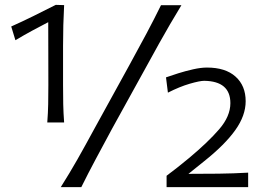

<svg xmlns="http://www.w3.org/2000/svg" viewBox="-20 -765 1079 785"><path d="M173.3 -264.2Q176.3 -303.2 177 -338.9Q177.7 -374.5 177.7 -417.5Q177.7 -481.9 177.5 -546.4Q177.2 -610.8 177.2 -674.3Q146 -658.2 112.5 -640.1Q79.1 -622.1 43 -600.6L25.9 -656.7Q72.8 -677.7 117.9 -700Q163.1 -722.2 208 -745.1L242.2 -744.1Q237.8 -664.6 237.8 -576.7V-417.5Q237.8 -374.5 238.5 -338.9Q239.3 -303.2 242.2 -264.2ZM228.5 0Q264.6 -57.1 296.1 -112.5Q327.6 -168 366.2 -239.3L508.3 -497.6Q548.8 -571.8 578.9 -627.9Q608.9 -684.1 638.2 -743.7H721.7Q696.8 -702.6 674.8 -665Q652.8 -627.4 630.6 -587.4Q608.4 -547.4 581.1 -497.6L438.5 -239.3Q399.9 -168 370.4 -112.5Q340.8 -57.1 312.5 0ZM661.1 0V-46.4Q683.6 -63 706.3 -81.1Q729 -99.1 751.5 -117.7Q830.6 -183.6 876.2 -236.6Q921.9 -289.6 921.9 -343.3Q921.9 -433.1 814.9 -434.6Q796.9 -434.6 755.6 -422.6Q714.4 -410.6 666.5 -386.2L658.7 -448.7Q679.2 -456.1 708.7 -465.3Q738.3 -474.6 769.8 -481.7Q801.3 -488.8 826.2 -488.8Q901.9 -488.8 943.1 -451.7Q984.4 -414.6 984.4 -351.1Q984.4 -292.5 942.1 -233.2Q899.9 -173.8 815.4 -106.4L750.5 -54.2Q812 -54.2 873.3 -54.9Q934.6 -55.7 994.6 -59.1V0Z"/></svg>

Font: Pinar Regular
Style: Regular
Weight: 400
Designer: Amin Abedi
Version: Version 3.000